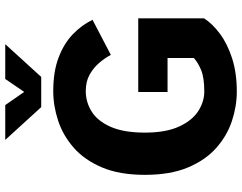

<svg xmlns="http://www.w3.org/2000/svg" viewBox="-117 -817 944 750"><g transform="rotate(-90 355.0 -442.0)"><path d="M658.5 -374V-117Q637.5 -84 598 -54.8Q558.5 -25.5 501.8 -7.2Q445 11 372.5 11Q315 11 257.5 -8Q200 -27 152.2 -69.2Q104.5 -111.5 75.8 -180Q47 -248.5 47 -348Q47 -447 76 -515.5Q105 -584 153 -626Q201 -668 258.8 -687Q316.5 -706 374.5 -706Q450.5 -706 505.5 -685Q560.5 -664 596.5 -629.2Q632.5 -594.5 652.5 -552.5L515.5 -481Q504.5 -502.5 485.5 -525.2Q466.5 -548 439.2 -563.5Q412 -579 374.5 -579Q331 -579 294 -555.8Q257 -532.5 234.5 -481.5Q212 -430.5 212 -348Q212 -265.5 235.8 -214.2Q259.5 -163 296.2 -139.5Q333 -116 372.5 -116Q427 -116 456.8 -128.5Q486.5 -141 503.5 -157V-259.5H370.5V-374ZM557.5 -893.5 429.5 -753H311.5L183.5 -893.5H319.5L371 -819.5L421.5 -893.5Z"/></g></svg>

Font: League Mono
Style: Bold
Weight: 700
Width: 6
Designer: Tyler Finck
Foundry: The League of Moveable Type / Tyler Finck
Version: Version 2.300;RELEASE